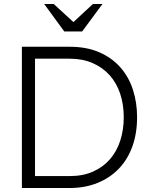

<svg xmlns="http://www.w3.org/2000/svg" viewBox="-20 -945 754 965"><path d="M90 0V-710H330Q415 -710 478.5 -682.5Q542 -655 584.5 -607Q627 -559 648 -494.5Q669 -430 669 -356Q669 -275 645.5 -209.5Q622 -144 577.5 -97.5Q533 -51 470 -25.5Q407 0 330 0ZM602 -356Q602 -420 584 -474Q566 -528 531 -567Q496 -606 445.5 -628Q395 -650 330 -650H156V-60H330Q397 -60 447.5 -82.5Q498 -105 532.5 -144.5Q567 -184 584.5 -238.5Q602 -293 602 -356ZM250 -925 349 -834 447 -925H495L393 -787H303L202 -925Z"/></svg>

Font: Rising Sun Light
Style: Regular
Weight: 300
Designer: Matt McInerney, Pablo Impallari, Rodrigo Fuenzalida (Raleway font), Stephen Hutchings (Greek), Cristiano Sobral (main ch
Foundry: The Rising Sun Project Authors
Version: Version 4.327; ttfautohint (v1.8.4.7-5d5b-dirty)